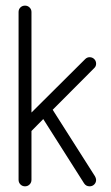

<svg xmlns="http://www.w3.org/2000/svg" viewBox="-20 -656 390 676"><path d="M45.4 -22.9V-613.8Q45.4 -623.5 52 -629.9Q58.6 -636.2 68.1 -636.2Q77.6 -636.2 84.2 -629.6Q90.8 -623 90.8 -613.8V-259.8L279.8 -447.8Q286.6 -454.6 295.4 -454.6Q305.2 -454.6 311.8 -448Q318.4 -441.4 318.4 -431.6Q318.4 -422.4 311.5 -416L165.5 -269.5L314.5 -35.2Q317.9 -29.3 318.4 -22.9Q318.4 -13.2 311.8 -6.6Q305.2 0 295.4 0Q282.7 0 275.9 -10.7L132.3 -236.8L90.8 -194.8V-22.9Q90.8 -13.2 84.2 -6.6Q77.6 0 68.1 0Q58.6 0 52 -6.6Q45.4 -13.2 45.4 -22.9Z"/></svg>

Font: OpenGost Type A TT
Style: Regular
Weight: 400
Version: Version 0.3